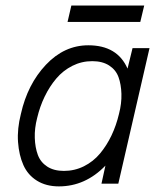

<svg xmlns="http://www.w3.org/2000/svg" viewBox="-20 -661 589 691"><path d="M499 -641.1 484.9 -582H223.1L236.8 -641.1ZM457 -487.8H518.1L405.8 0H345.2L359.4 -64.9Q287.1 9.8 191.9 9.8Q146 9.8 113 -10.7Q80.1 -31.2 64.2 -66.9Q48.3 -102.5 44.9 -149.9Q41.5 -197.3 55.2 -251Q79.1 -357.9 145.3 -428Q211.4 -498 297.9 -498Q402.3 -498 439 -414.1ZM408.2 -251Q418 -288.6 417 -323Q416 -357.4 406.5 -383.5Q397 -409.7 372.8 -425.3Q348.6 -440.9 312 -440.9Q273.9 -440.9 240.5 -424.1Q207 -407.2 182.6 -378.4Q158.2 -349.6 140.9 -313.7Q123.5 -277.8 113.8 -236.8Q104 -199.2 105.2 -164.6Q106.4 -129.9 116.2 -103.5Q126 -77.1 149.9 -61.5Q173.8 -45.9 210 -45.9Q248.5 -45.9 282.2 -62.7Q315.9 -79.6 340.1 -108.6Q364.3 -137.7 381.3 -173.6Q398.4 -209.5 408.2 -251Z"/></svg>

Font: HK Grotesk Light Italic
Style: Regular
Weight: 300
Italic angle: -13°
Designer: Alfredo Marco Pradil and Stefan Peev
Foundry: Hanken Design Co.
Version: Version 1.000;PS 001.000;hotconv 1.0.88;makeotf.lib2.5.64775